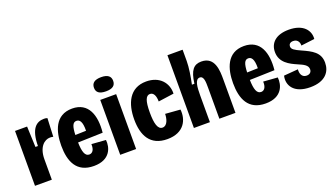

<svg xmlns="http://www.w3.org/2000/svg" viewBox="-63 -1220 3037 1736"><g transform="rotate(-20 1455.5 -352.5)"><path d="M48 0H210V-196C210 -314 270 -364 325 -364C334 -364 348 -362 355 -360L363 -537C352 -541 341 -542 331 -542C254 -542 198 -492 196 -329H172L164 -528H48Z M612 14C770 14 801 -97 793 -170L656 -180C659 -124 637 -98 607 -98C566 -98 550 -145 548 -235L787 -242C804 -405 758 -542 601 -542C437 -542 395 -396 395 -259C395 -109 444 14 612 14ZM600 -424C630 -424 654 -400 652 -310L548 -307C551 -389 565 -424 600 -424Z M945 -583C1008 -583 1037 -606 1037 -651C1037 -694 1009 -719 945 -719C882 -719 852 -695 852 -650C852 -606 881 -583 945 -583ZM868 0H1021V-528H868Z M1319 13C1482 13 1531 -100 1520 -198L1376 -209C1376 -163 1359 -100 1313 -100C1267 -100 1250 -161 1250 -268C1250 -380 1269 -425 1308 -425C1344 -425 1360 -386 1360 -334L1510 -355C1514 -457 1443 -543 1314 -543C1152 -543 1096 -407 1096 -257C1096 -104 1153 13 1319 13Z M1577 0H1731V-256C1731 -337 1736 -411 1782 -411C1822 -411 1822 -353 1822 -298V0H1977V-321C1977 -402 1977 -542 1844 -542C1772 -542 1734 -500 1718 -374H1694C1709 -444 1723 -531 1723 -591V-700H1577Z M2265 14C2423 14 2454 -97 2446 -170L2309 -180C2312 -124 2290 -98 2260 -98C2219 -98 2203 -145 2201 -235L2440 -242C2457 -405 2411 -542 2254 -542C2090 -542 2048 -396 2048 -259C2048 -109 2097 14 2265 14ZM2253 -424C2283 -424 2307 -400 2305 -310L2201 -307C2204 -389 2218 -424 2253 -424Z M2694 14C2841 14 2894 -65 2894 -150C2894 -249 2821 -285 2730 -326C2672 -352 2645 -368 2645 -395C2645 -413 2656 -432 2688 -432C2735 -432 2747 -393 2745 -368L2875 -384C2883 -465 2824 -542 2686 -542C2559 -542 2500 -479 2500 -394C2500 -292 2586 -250 2655 -220C2706 -198 2746 -180 2746 -140C2746 -116 2731 -96 2698 -96C2650 -96 2638 -141 2642 -177L2505 -166C2484 -82 2532 14 2694 14Z"/></g></svg>

Font: Bricolage Grotesque 10pt Condensed ExtraBold
Style: Regular
Weight: 800
Width: 3
Designer: Mathieu Triay
Foundry: Atelier Triay
Version: Version 1.000;gftools[0.9.29]